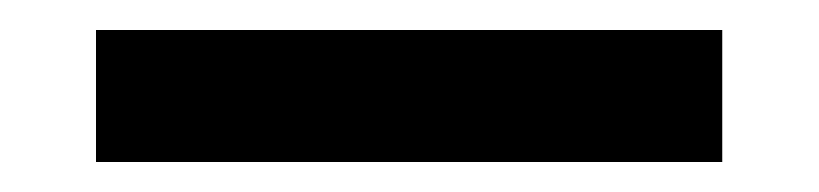

<svg xmlns="http://www.w3.org/2000/svg" viewBox="-20 -20 546 128"><path d="M461.5 88H44V0H461.5Z"/></svg>

Font: Acari Sans Neue
Style: Bold
Weight: 700
Designer: Alfredo Marco Pradil (font), Cristiano Sobral (main changes)
Foundry: Hanken Design Co. (font), Cristiano Sobral (main changes)
Version: Version 2.459;March 19, 2022;FontCreator 14.0.0.2808 64-bit;